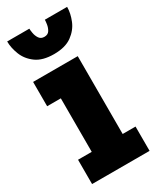

<svg xmlns="http://www.w3.org/2000/svg" viewBox="-183 -759 666 814"><g transform="rotate(-30 150.0 -352.0)"><path d="M13 0V-119H80V-381H13V-500H231.5V-119H294.5V0ZM149.5 -557.5Q94 -557.5 62 -581Q30 -604.5 16.8 -638.5Q3.5 -672.5 3.5 -703.5H112Q112 -696.5 114.5 -681.5Q117 -666.5 125.2 -654Q133.5 -641.5 150.5 -641.5Q168 -641.5 175.8 -654Q183.5 -666.5 185.8 -681.5Q188 -696.5 188 -703.5H297Q297 -672.5 283.2 -638.5Q269.5 -604.5 237.2 -581Q205 -557.5 149.5 -557.5Z"/></g></svg>

Font: Trispace Condensed
Style: Bold
Weight: 700
Width: 3
Designer: Tyler Finck
Foundry: Etcetera Type Company
Version: Version 1.210; ttfautohint (v1.8.3)